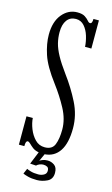

<svg xmlns="http://www.w3.org/2000/svg" viewBox="-130 -759 558 955"><g transform="rotate(15 148.5 -282.0)"><path d="M164.5 147Q137.5 147 118.5 142Q99.5 137 92 133L104 105.5Q109 108.5 124.8 113.2Q140.5 118 164 118Q179.5 118 192.5 110.8Q205.5 103.5 205.5 89Q205.5 74 196.8 69.2Q188 64.5 176.5 64.5Q168 64.5 158.2 68.2Q148.5 72 142 78.5L111.5 76.5L138 11.5Q117.5 7.5 105.5 -2Q93.5 -11.5 85.8 -19.5Q78 -27.5 71.5 -27.5Q61 -27.5 61 0H33V-146H65.5Q67 -120.5 78.5 -91.2Q90 -62 110.2 -41.2Q130.5 -20.5 160 -20.5Q198 -20.5 210 -50.5Q222 -80.5 222 -128Q222 -181 193.5 -234.2Q165 -287.5 127 -338Q70.5 -412.5 52.8 -466.8Q35 -521 35 -567.5Q35 -634.5 66.8 -672.8Q98.5 -711 144.5 -711Q170.5 -711 184 -702Q197.5 -693 204.5 -684.2Q211.5 -675.5 218 -675.5Q229.5 -675.5 229.5 -700H257.5V-555H225Q223.5 -582 214.8 -610.5Q206 -639 189 -658.2Q172 -677.5 146 -677.5Q116.5 -677.5 100 -655.2Q83.5 -633 83.5 -592.5Q83.5 -564.5 90.2 -537.2Q97 -510 114.8 -477.2Q132.5 -444.5 165.5 -399.5Q209 -341 240.5 -278.2Q272 -215.5 272 -148Q272 -71.5 245.2 -31Q218.5 9.5 169 13L151.5 51.5Q154 48.5 165.5 43.8Q177 39 192 39Q210.5 39 226.8 50.2Q243 61.5 243 89.5Q243 122 217 134.5Q191 147 164.5 147Z"/></g></svg>

Font: Imbue 10pt Light
Style: Regular
Weight: 300
Designer: Tyler Finck
Foundry: Etcetera Type Company
Version: Version 1.102; ttfautohint (v1.8.3)